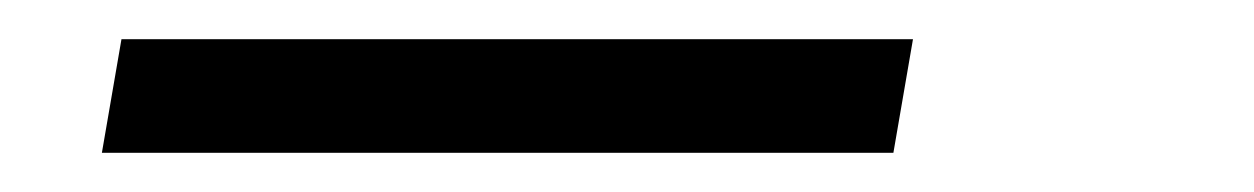

<svg xmlns="http://www.w3.org/2000/svg" viewBox="-20 -20 640 98"><path d="M32 58 42 0H446L436 58Z"/></svg>

Font: Iosevka Curly Slab LtEx
Style: Italic
Weight: 300
Width: 7
Italic angle: -9°
Monospace: yes
Designer: Belleve Invis
Foundry: Belleve Invis
Version: Version 11.1.0; ttfautohint (v1.8.3)